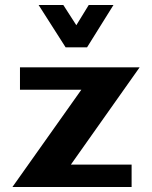

<svg xmlns="http://www.w3.org/2000/svg" viewBox="-20 -750 610 770"><path d="M540 -480 264.2 -89.8H507.8V0H29.8L306.2 -390.1H60.1V-480ZM435.1 -730 329.1 -560.1H243.2L134.8 -730H233.9L286.1 -648.9L335.9 -730Z"/></svg>

Font: Laconic
Style: Bold
Weight: 700
Designer: Robby Woodard
Version: Version 1.000